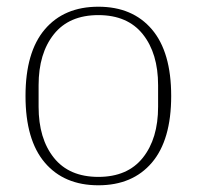

<svg xmlns="http://www.w3.org/2000/svg" viewBox="-20 -540 586 572"><path d="M273 -13Q360 -13 405.5 -70Q451 -127 451 -222V-286Q451 -381 405.5 -438Q360 -495 273 -495Q186 -495 140.5 -438Q95 -381 95 -286V-222Q95 -127 140.5 -70Q186 -13 273 -13ZM273 12Q171 12 113.5 -55.5Q56 -123 56 -254Q56 -385 113.5 -452.5Q171 -520 273 -520Q375 -520 432.5 -452.5Q490 -385 490 -254Q490 -123 432.5 -55.5Q375 12 273 12Z"/></svg>

Font: IBM Plex Serif ExtLt
Style: Regular
Weight: 200
Designer: Mike Abbink, Paul van der Laan, Pieter van Rosmalen
Foundry: Bold Monday
Version: Version 3.001